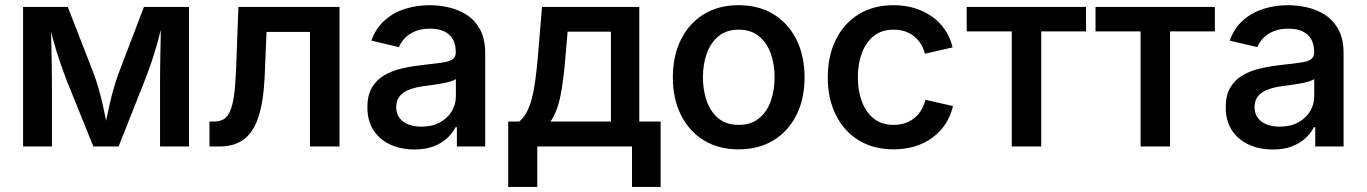

<svg xmlns="http://www.w3.org/2000/svg" viewBox="-20 -573 5346 751"><path d="M70.3 0V-545.9H245.1L346.7 -284.7Q356.9 -256.8 365.5 -227.3Q374 -197.8 380.9 -168Q387.7 -138.2 393.3 -109.9Q398.9 -81.5 403.3 -56.6H386.7Q391.1 -80.6 396.7 -108.6Q402.3 -136.7 409.2 -166.7Q416 -196.8 424.6 -226.6Q433.1 -256.3 443.4 -284.7L543 -545.9H719.2V0H606V-252.4Q606 -278.3 606.4 -308.3Q606.9 -338.4 607.4 -370.8Q607.9 -403.3 608.6 -436.3Q609.4 -469.2 609.9 -500.5H619.6Q608.9 -454.1 597.7 -412.6Q586.4 -371.1 573 -331.8Q559.6 -292.5 543.9 -252.4L443.8 0H345.2L243.2 -252.4Q227.5 -293 214.1 -332.3Q200.7 -371.6 189.2 -413.1Q177.7 -454.6 167.5 -500.5H178.7Q179.2 -472.7 179.9 -440.4Q180.7 -408.2 181.4 -375Q182.1 -341.8 182.6 -310.5Q183.1 -279.3 183.1 -252.4V0Z M799.3 0V-97.7H817.9Q839.8 -97.7 855 -106.7Q870.1 -115.7 879.9 -137.9Q889.6 -160.2 895.3 -199.2Q900.9 -238.3 903.3 -298.8L912.6 -545.9H1308.1V0H1192.4V-448.2H1022.5L1015.1 -271Q1010.7 -177.2 991.5 -117.2Q972.2 -57.1 934.8 -28.6Q897.5 0 837.9 0Z M1601.1 11.7Q1548.8 11.7 1507.1 -7.3Q1465.3 -26.4 1441.2 -63.2Q1417 -100.1 1417 -153.8Q1417 -200.2 1434.6 -230.2Q1452.1 -260.3 1482.4 -278.1Q1512.7 -295.9 1549.8 -304.7Q1586.9 -313.5 1626.5 -317.9Q1674.3 -323.7 1704.3 -327.4Q1734.4 -331.1 1748.5 -339.8Q1762.7 -348.6 1762.7 -367.2V-370.1Q1762.7 -398.9 1751.5 -419.2Q1740.2 -439.5 1717.8 -450.2Q1695.3 -460.9 1662.1 -460.9Q1627.9 -460.9 1603.3 -450.4Q1578.6 -439.9 1563.2 -423.6Q1547.9 -407.2 1540.5 -388.7L1432.6 -414.1Q1450.2 -462.9 1484.6 -493.4Q1519 -523.9 1564.5 -538.3Q1609.9 -552.7 1660.6 -552.7Q1695.8 -552.7 1733.9 -544.4Q1772 -536.1 1804.7 -515.4Q1837.4 -494.6 1857.7 -457.8Q1877.9 -420.9 1877.9 -363.3V0H1767.1V-75.2H1761.7Q1750.5 -52.7 1729.5 -33Q1708.5 -13.2 1676.5 -0.7Q1644.5 11.7 1601.1 11.7ZM1628.4 -77.6Q1670.4 -77.6 1700.7 -94.2Q1731 -110.8 1747.1 -137.9Q1763.2 -165 1763.2 -196.3V-264.2Q1757.3 -258.8 1741.7 -254.2Q1726.1 -249.5 1706.1 -246.1Q1686 -242.7 1667.2 -240Q1648.4 -237.3 1635.7 -235.8Q1606.4 -231.9 1582 -222.9Q1557.6 -213.9 1543.7 -197.3Q1529.8 -180.7 1529.8 -153.8Q1529.8 -128.9 1542.5 -111.8Q1555.2 -94.7 1577.4 -86.2Q1599.6 -77.6 1628.4 -77.6Z M1967.8 158.2V-97.7H2011.2Q2028.3 -112.3 2040.3 -134.5Q2052.2 -156.7 2060.3 -187.5Q2068.4 -218.3 2073.7 -258.1Q2079.1 -297.9 2083.5 -347.2L2100.1 -545.9H2480.5V-97.7H2564V158.2H2452.1V0H2081.5V158.2ZM2133.3 -97.7H2369.6V-449.2H2200.2L2191.4 -347.2Q2184.6 -259.8 2172.1 -197.8Q2159.7 -135.7 2133.3 -97.7Z M2869.1 11.2Q2791 11.2 2733.4 -23.9Q2675.8 -59.1 2643.8 -122.6Q2611.8 -186 2611.8 -270Q2611.8 -355 2643.8 -418.7Q2675.8 -482.4 2733.4 -517.6Q2791 -552.7 2869.1 -552.7Q2947.3 -552.7 3005.1 -517.6Q3063 -482.4 3095 -418.7Q3127 -355 3127 -270Q3127 -186 3095 -122.6Q3063 -59.1 3005.1 -23.9Q2947.3 11.2 2869.1 11.2ZM2869.1 -84.5Q2917 -84.5 2948.2 -109.6Q2979.5 -134.8 2994.6 -177Q3009.8 -219.2 3009.8 -270.5Q3009.8 -321.8 2994.6 -364Q2979.5 -406.2 2948.2 -431.6Q2917 -457 2869.1 -457Q2821.8 -457 2790.8 -431.6Q2759.8 -406.2 2744.6 -364Q2729.5 -321.8 2729.5 -270.5Q2729.5 -219.2 2744.6 -177Q2759.8 -134.8 2790.8 -109.6Q2821.8 -84.5 2869.1 -84.5Z M3475.1 11.2Q3397 11.2 3339.4 -23.9Q3281.7 -59.1 3249.8 -122.6Q3217.8 -186 3217.8 -270Q3217.8 -355 3249.8 -418.7Q3281.7 -482.4 3339.4 -517.6Q3397 -552.7 3475.1 -552.7Q3519 -552.7 3556.9 -541.3Q3594.7 -529.8 3625 -508.5Q3655.3 -487.3 3676 -456.8Q3696.8 -426.3 3706.1 -387.7L3597.7 -362.8Q3592.3 -384.3 3581.5 -401.4Q3570.8 -418.5 3555.4 -430.9Q3540 -443.4 3520 -450.2Q3500 -457 3475.6 -457Q3428.2 -457 3397.2 -431.9Q3366.2 -406.7 3350.8 -364.5Q3335.4 -322.3 3335.4 -270.5Q3335.4 -218.8 3350.8 -176.8Q3366.2 -134.8 3397.2 -109.6Q3428.2 -84.5 3475.6 -84.5Q3500.5 -84.5 3520.8 -91.6Q3541 -98.6 3556.9 -111.6Q3572.8 -124.5 3583.5 -142.6Q3594.2 -160.6 3599.6 -182.6L3707.5 -158.2Q3698.2 -118.2 3677.5 -87.2Q3656.7 -56.2 3626.2 -33.9Q3595.7 -11.7 3557.4 -0.2Q3519 11.2 3475.1 11.2Z M3937.5 0V-450.2H3761.2V-545.9H4228V-450.2H4052.7V0Z M4441.4 0V-450.2H4265.1V-545.9H4731.9V-450.2H4556.6V0Z M4958.5 11.7Q4906.2 11.7 4864.5 -7.3Q4822.8 -26.4 4798.6 -63.2Q4774.4 -100.1 4774.4 -153.8Q4774.4 -200.2 4792 -230.2Q4809.6 -260.3 4839.8 -278.1Q4870.1 -295.9 4907.2 -304.7Q4944.3 -313.5 4983.9 -317.9Q5031.7 -323.7 5061.8 -327.4Q5091.8 -331.1 5106 -339.8Q5120.1 -348.6 5120.1 -367.2V-370.1Q5120.1 -398.9 5108.9 -419.2Q5097.7 -439.5 5075.2 -450.2Q5052.7 -460.9 5019.5 -460.9Q4985.4 -460.9 4960.7 -450.4Q4936 -439.9 4920.7 -423.6Q4905.3 -407.2 4897.9 -388.7L4790 -414.1Q4807.6 -462.9 4842 -493.4Q4876.5 -523.9 4921.9 -538.3Q4967.3 -552.7 5018.1 -552.7Q5053.2 -552.7 5091.3 -544.4Q5129.4 -536.1 5162.1 -515.4Q5194.8 -494.6 5215.1 -457.8Q5235.4 -420.9 5235.4 -363.3V0H5124.5V-75.2H5119.1Q5107.9 -52.7 5086.9 -33Q5065.9 -13.2 5033.9 -0.7Q5002 11.7 4958.5 11.7ZM4985.8 -77.6Q5027.8 -77.6 5058.1 -94.2Q5088.4 -110.8 5104.5 -137.9Q5120.6 -165 5120.6 -196.3V-264.2Q5114.7 -258.8 5099.1 -254.2Q5083.5 -249.5 5063.5 -246.1Q5043.5 -242.7 5024.7 -240Q5005.9 -237.3 4993.2 -235.8Q4963.9 -231.9 4939.5 -222.9Q4915 -213.9 4901.1 -197.3Q4887.2 -180.7 4887.2 -153.8Q4887.2 -128.9 4899.9 -111.8Q4912.6 -94.7 4934.8 -86.2Q4957 -77.6 4985.8 -77.6Z"/></svg>

Font: Inter
Style: 540
Weight: 540
Designer: Rasmus Andersson
Foundry: rsms
Version: Version 4.001;git-66647c0bb